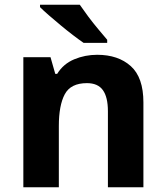

<svg xmlns="http://www.w3.org/2000/svg" viewBox="-20 -786 697 806"><path d="M388 -556Q476 -556 529 -508.5Q582 -461 582 -356V0H433V-319Q433 -378 412 -407.5Q391 -437 345 -437Q277 -437 252 -390.5Q227 -344 227 -257V0H78V-546H192L212 -476H220Q246 -518 291.5 -537Q337 -556 388 -556ZM315 -766Q330 -744 350.5 -716.5Q371 -689 392.5 -663.5Q414 -638 430 -619V-606H331Q312 -619 286.5 -638.5Q261 -658 234.5 -680Q208 -702 185 -722Q162 -742 148 -756V-766Z"/></svg>

Font: RS Noto Sans
Style: Bold
Weight: 700
Designer: Monotype Design Team
Foundry: Monotype Imaging Inc.
Version: Version 3.10